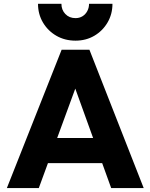

<svg xmlns="http://www.w3.org/2000/svg" viewBox="-20 -960 768 980"><path d="M15 0 294.5 -706H436.5L713.5 0H547.5L336 -586H393L178 0ZM174 -127.5V-255.5H558.5V-127.5ZM554 -940.5Q554 -888.1 529 -845.3Q504 -802.5 461.5 -777.5Q419 -752.5 365.5 -752.5Q310.8 -752.5 267.6 -777.5Q224.5 -802.5 199.2 -845.2Q174 -888 174 -940.5H293.5Q293.5 -909.5 313.5 -888.5Q333.5 -867.5 365.5 -867.5Q385.5 -867.5 401 -877Q416.5 -886.6 425.5 -903.4Q434.5 -920.1 434.5 -940.5Z"/></svg>

Font: Outfit Thin
Style: Regular
Weight: 100
Designer: Rodrigo Fuenzalida
Foundry: fragTYPE
Version: Version 1.100;gftools[0.9.27]